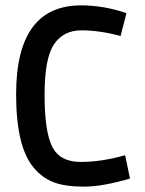

<svg xmlns="http://www.w3.org/2000/svg" viewBox="-20 -685 540 715"><path d="M446 -107 464 -20Q362 10 292.5 10Q223 10 180.5 -6Q138 -22 106 -60Q40 -137 40 -334Q40 -665 282 -665Q366 -665 451 -636L429 -551Q351 -572 283.5 -572Q216 -572 181 -520Q146 -468 146 -331.5Q146 -195 174.5 -138.5Q203 -82 280.5 -82Q358 -82 446 -107Z"/></svg>

Font: Lekton
Style: Bold
Weight: 700
Designer: Paolo Mazzetti, Luciano Perondi, Raffaele Flato, Elena Papassissa, Emilio Macchia, Michela Povoleri, Tobias Seemiller, R
Version: Version 34.000